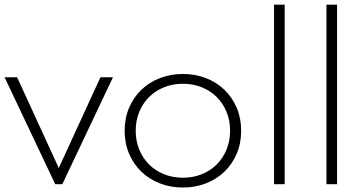

<svg xmlns="http://www.w3.org/2000/svg" viewBox="-20 -802 1579 836"><path d="M220.5 0 0 -465.5H54.5L235.9 -70.5L417.3 -465.5H471.8L251.4 0Z M776.4 14.5Q722.7 14.5 676.4 -3.4Q630 -21.4 595.9 -54.1Q561.8 -86.8 542.3 -132.3Q522.7 -177.7 522.7 -232.7Q522.7 -287.7 542.3 -333.2Q561.8 -378.6 595.9 -411.4Q630 -444.1 676.4 -462Q722.7 -480 776.4 -480Q830 -480 876.4 -462Q922.7 -444.1 956.8 -411.4Q990.9 -378.6 1010.5 -333.2Q1030 -287.7 1030 -232.7Q1030 -177.7 1010.5 -132.3Q990.9 -86.8 956.8 -54.1Q922.7 -21.4 876.4 -3.4Q830 14.5 776.4 14.5ZM776.4 -28.2Q820.9 -28.2 858.6 -43.4Q896.4 -58.6 923.6 -85.9Q950.9 -113.2 966.4 -150.7Q981.8 -188.2 981.8 -232.7Q981.8 -277.3 966.4 -314.8Q950.9 -352.3 923.6 -379.5Q896.4 -406.8 858.6 -422Q820.9 -437.3 776.4 -437.3Q731.8 -437.3 694.1 -422Q656.4 -406.8 629.1 -379.5Q601.8 -352.3 586.4 -314.8Q570.9 -277.3 570.9 -232.7Q570.9 -188.2 586.4 -150.7Q601.8 -113.2 629.1 -85.9Q656.4 -58.6 694.1 -43.4Q731.8 -28.2 776.4 -28.2Z M1173.2 0V-781.8H1219.5V0Z M1401.4 0V-781.8H1447.7V0Z"/></svg>

Font: Spartan Light
Style: Regular
Weight: 300
Designer: Matt Bailey, Mirko Velimirovic
Foundry: Matt Bailey
Version: Version 1.005